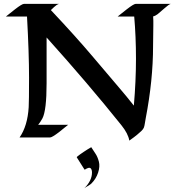

<svg xmlns="http://www.w3.org/2000/svg" viewBox="-20 -723 931 1010"><path d="M684.1 -167.5Q695.3 -297.4 695.3 -413.8Q695.3 -530.3 686 -636.2H599.1Q605 -640.6 618.4 -651.6Q631.8 -662.6 646.5 -673.8Q683.6 -702.6 693.8 -702.6H877.9Q867.2 -699.2 845 -679.2Q822.8 -659.2 810.3 -649.4Q797.9 -639.6 785.6 -636.7Q786.6 -625 786.6 -613.3Q786.6 -601.6 786.6 -589.8L785.2 -481Q785.2 -301.3 746.6 -101.1Q745.6 -96.2 744.6 -89.4Q743.7 -82.5 742.2 -75.2Q739.7 -58.1 736.3 -50.5Q732.9 -43 723.1 -33.4Q713.4 -23.9 701.7 -14.6Q688 -2.9 660.2 16.6Q654.3 -20 618.2 -64.9Q443.8 -282.7 225.1 -525.9V-285.2Q225.1 -142.1 203.1 -100.1Q190.9 -78.1 180.7 -66.4H338.4Q332.5 -62 319.1 -51Q305.7 -40 291 -28.3Q253.9 0 243.7 0H83Q125 -60.5 130.9 -159.2Q132.8 -187.5 132.8 -314.7Q132.8 -441.9 122.1 -636.2H11.2Q17.1 -640.6 30.5 -651.6Q43.9 -662.6 58.6 -673.8Q95.7 -702.6 106 -702.6H290Q277.3 -698.2 264.6 -686Q252 -673.8 247.6 -669.9Q378.4 -531.2 470.5 -422.1Q562.5 -313 603.5 -265.4Q644.5 -217.8 684.1 -167.5ZM423.8 267.1Q463.9 227.1 463.9 184.6Q463.9 168.5 456.1 161.6Q448.2 155.3 426.8 168.9Q424.8 169.9 424.8 169.4L383.8 104.5Q382.8 103.5 388.2 99.1Q393.6 94.7 401.9 88.6Q410.2 82.5 420.4 75.9Q430.7 69.3 439.5 63.5Q459.5 50.8 460 51.3Q470.2 67.9 481.7 84.5Q493.2 101.1 500 126.7Q506.8 152.3 496.1 185.1Q485.4 217.8 460.9 242.2Q456.5 246.6 446.3 252.9Q428.2 263.2 423.8 267.1Z"/></svg>

Font: Fondamento
Style: Regular
Weight: 400
Version: Version 1.000